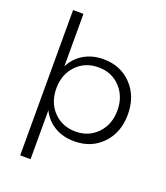

<svg xmlns="http://www.w3.org/2000/svg" viewBox="-165 -855 1006 1162"><g transform="rotate(20 337.5 -274.0)"><path d="M169.9 -403.8Q198.7 -461.4 253.2 -493.7Q307.6 -525.9 378.9 -525.9Q489.7 -525.9 560.3 -451.9Q630.9 -377.9 630.9 -261.2Q630.9 -145.5 560.8 -71.8Q490.7 2 379.9 2Q307.6 2 253.2 -30.3Q198.7 -62.5 169.9 -121.1V193.8H103V-742.2H169.9ZM367.2 -469.2Q280.8 -469.2 225.3 -410.9Q169.9 -352.5 169.9 -263.2Q169.9 -172.4 225.3 -114.3Q280.8 -56.2 367.2 -56.2Q452.6 -56.2 507.8 -114.3Q563 -172.4 563 -263.2Q563 -352.5 507.8 -410.9Q452.6 -469.2 367.2 -469.2Z"/></g></svg>

Font: Montserrat arm Light
Style: Regular
Weight: 300
Designer: Julieta Ulanovsky
Foundry: Julieta Ulanovsky
Version: Version 6.000;PS 006.000;hotconv 1.0.88;makeotf.lib2.5.64775